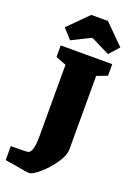

<svg xmlns="http://www.w3.org/2000/svg" viewBox="-243 -906 772 1124"><g transform="rotate(20 142.5 -344.0)"><path d="M8 140Q-9 138 -26 134.5Q-43 131 -60 129V42Q31 42 46 39Q78 34 78 -70V-515L13 -540V-612H334V-540L269 -515V-58Q269 -20 235 29.5Q201 79 158 116Q115 153 95 153Q75 153 8 140ZM-1 -720 120 -841H224L345 -720L290 -659L177 -715H167L54 -659Z"/></g></svg>

Font: Grenze Black
Style: Regular
Weight: 900
Designer: Renata Polastri
Foundry: Omnibus-Type
Version: Version 1.002; ttfautohint (v1.8)